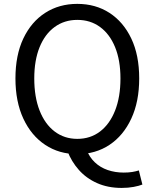

<svg xmlns="http://www.w3.org/2000/svg" viewBox="-20 -766 782 971"><path d="M371 13.4Q279.2 13.4 208.6 -33.4Q138 -80.2 98 -166.2Q58.1 -252.2 58.1 -369.3Q58.1 -487 98 -571.3Q138 -655.6 208.6 -701Q279.2 -746.4 371 -746.4Q463.3 -746.4 533.7 -700.8Q604.1 -655.2 644 -571.1Q684 -487 684 -369.3Q684 -252.2 644 -166.2Q604.1 -80.2 533.7 -33.4Q463.3 13.4 371 13.4ZM371 -63.7Q437.1 -63.7 486 -101Q535 -138.4 562.1 -207.1Q589.2 -275.8 589.2 -369.3Q589.2 -460.8 562.1 -527.3Q535 -593.7 486 -629.5Q437.1 -665.4 371 -665.4Q305.6 -665.4 256.3 -629.5Q207.1 -593.7 180.2 -527.3Q153.3 -460.8 153.3 -369.3Q153.3 -275.8 180.2 -207.1Q207.1 -138.4 256.3 -101Q305.6 -63.7 371 -63.7ZM595.3 184.4Q525.7 184.4 471 160Q416.2 135.7 378.6 93.1Q340.9 50.5 321 -2.3L417.2 -9.8Q431.9 28.5 459.4 54.7Q486.9 80.9 524.6 93.9Q562.3 106.8 605.5 106.8Q630.1 106.8 648.9 103.7Q667.6 100.6 682.2 95.9L700.1 167.3Q683.6 174 656 179.2Q628.3 184.4 595.3 184.4Z"/></svg>

Font: Noto Sans TC
Style: Regular
Weight: 100
Designer: Ryoko NISHIZUKA 西塚涼子 (kana, bopomofo & ideographs); Paul D. Hunt (Latin, Greek & Cyrillic); Sandoll Communications 산돌커뮤니
Foundry: Adobe
Version: Version 2.004;hotconv 1.0.118;makeotfexe 2.5.65603